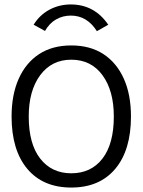

<svg xmlns="http://www.w3.org/2000/svg" viewBox="-20 -831 640 862"><path d="M300 11Q173 11 102.5 -73Q32 -157 32 -308Q32 -406 64 -477.5Q96 -549 155.5 -588Q215 -627 300 -627Q385 -627 444.5 -588Q504 -549 536 -477.5Q568 -406 568 -308Q568 -157 497.5 -73Q427 11 300 11ZM300 -53Q389 -53 440 -119Q491 -185 491 -308Q491 -424 440 -493.5Q389 -563 300 -563Q212 -563 160.5 -493.5Q109 -424 109 -308Q109 -185 160.5 -119Q212 -53 300 -53ZM182 -692 131 -720Q158 -764 202 -787.5Q246 -811 298 -811Q404 -811 466 -720L415 -691Q371 -761 298 -761Q262 -761 232 -744Q202 -727 182 -692Z"/></svg>

Font: Inconsolata Expanded
Style: Regular
Weight: 400
Width: 7
Monospace: yes
Designer: Raph Levien, Cyreal, Brenton Simpson
Foundry: Raph Levien, Cyreal, Google
Version: Version 3.000; ttfautohint (v1.8.2.53-6de2)